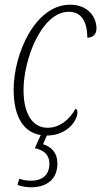

<svg xmlns="http://www.w3.org/2000/svg" viewBox="-20 -566 430 816"><path d="M111 230C181 230 224 194 224 129C224 84 200 59 163 47L179 10C265 10 309 -53 309 -88C309 -96 306 -103 301 -104C278 -62 237 -23 182 -23C121 -23 80 -78 80 -184C80 -311 155 -516 273 -516C325 -516 351 -475 351 -406C376 -406 390 -421 390 -445C390 -494 354 -546 278 -546C129 -546 38 -337 38 -185C38 -64 84 -3 153 8L128 64C168 72 190 93 190 130C190 178 159 202 112 202C96 202 77 199 62 194L54 220C73 227 96 230 111 230Z"/></svg>

Font: Noto Serif Condensed ExtraLight
Style: Italic
Weight: 200
Width: 3
Italic angle: -12°
Designer: Monotype Design Team
Foundry: Monotype Imaging Inc.
Version: Version 2.013